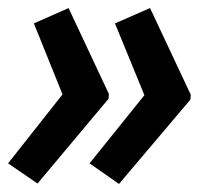

<svg xmlns="http://www.w3.org/2000/svg" viewBox="-24 -506 524 476"><path d="M271 -50 198 -101 334 -270 261 -448 348 -486 449 -271 448 -259ZM69 -51 -4 -101 131 -272 60 -448 146 -486 246 -273 245 -261Z"/></svg>

Font: Noto Sans Condensed SemiBold
Style: Italic
Weight: 600
Width: 3
Italic angle: -12°
Designer: Monotype Design Team
Foundry: Monotype Imaging Inc.
Version: Version 2.013; ttfautohint (v1.8.4.7-5d5b)